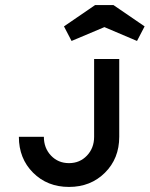

<svg xmlns="http://www.w3.org/2000/svg" viewBox="-20 -735 596 765"><path d="M55.2 -189.9H154.8Q154.8 -145 183.3 -115Q211.9 -85 254.9 -85Q297.9 -85 326.4 -115Q355 -145 355 -189.9V-500H455.1V-189.9Q455.1 -103.5 398.2 -46.9Q341.3 9.8 254.9 9.8Q168.5 9.8 111.8 -46.9Q55.2 -103.5 55.2 -189.9ZM265.1 -571.8 234.9 -629.9 358.9 -714.8H432.1L556.2 -629.9L525.9 -571.8L396 -627Z"/></svg>

Font: Optician Sans
Style: Regular
Weight: 400
Designer: Fábio Duarte Martins, Simen Schikulski
Version: Version 1.002